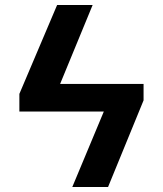

<svg xmlns="http://www.w3.org/2000/svg" viewBox="-20 -750 655 773"><path d="M558 -412V-346L415 3H271L398 -301H58V-372L210 -730H353L222 -412Z"/></svg>

Font: Sinter Bold
Style: Regular
Weight: 700
Foundry: Adobe & rsms
Version: Version 1.000